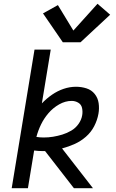

<svg xmlns="http://www.w3.org/2000/svg" viewBox="-20 -998 616 1018"><path d="M42 0H128L161 -200Q183 -197 206 -197Q212 -197 219 -197L372 0H473L309 -211Q343 -220 375.5 -234.5Q408 -249 435.5 -273Q463 -297 479.5 -329Q496 -361 502 -395Q507 -423 503 -451Q499 -479 482 -500Q465 -521 438.5 -529.5Q412 -538 383 -538Q350 -538 317.5 -527Q285 -516 256 -496Q227 -476 202 -450L249 -735H163ZM212 -269Q192 -269 173 -272Q182 -306 197.5 -338Q213 -370 237 -398Q261 -426 293.5 -444.5Q326 -463 360 -463Q379 -463 395 -453.5Q411 -444 415 -425.5Q419 -407 416 -388Q412 -363 396.5 -341Q381 -319 358 -305.5Q335 -292 310.5 -284.5Q286 -277 261.5 -273Q237 -269 212 -269ZM313 -774H407L564 -920L497 -978L369 -836L287 -971L208 -927Z"/></svg>

Font: Iosevka Sparkle
Style: Italic
Weight: 400
Italic angle: -9°
Designer: Belleve Invis
Foundry: Belleve Invis
Version: Version 4.5.0; ttfautohint (v1.8.3)